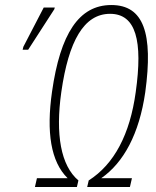

<svg xmlns="http://www.w3.org/2000/svg" viewBox="-20 -744 622 764"><path d="M119 0H286L292 -26C222 -85 200 -209 224 -378C253 -581 314 -689 418 -689C521 -689 549 -582 520 -377C497 -210 435 -91 333 -26L327 0H497L505 -35H383C472 -97 534 -211 558 -377C590 -611 552 -724 423 -724C294 -724 220 -610 187 -379C164 -218 182 -101 249 -35H127ZM70 -546H92L196 -707L198 -714H154L73 -558Z"/></svg>

Font: Noto Sans ExtraCondensed ExtraLight
Style: Italic
Weight: 200
Width: 2
Italic angle: -12°
Designer: Monotype Design Team
Foundry: Monotype Imaging Inc.
Version: Version 2.013